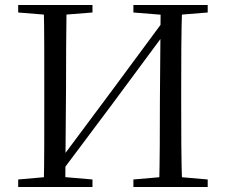

<svg xmlns="http://www.w3.org/2000/svg" viewBox="-20 -748 903 768"><path d="M154.9 0Q156.9 -83.6 157 -167.7Q157.1 -251.7 157.1 -336.8V-391.1Q157.1 -476.1 157 -560.4Q156.9 -644.8 154.9 -728H246.3Q245.1 -645.2 244.6 -560.7Q244.1 -476.1 244.1 -391.1L241 0ZM616.6 0Q618.6 -83.6 619.1 -168.6Q619.6 -253.5 619.6 -343.2L622.7 -728H708.8Q705.8 -645.2 705.3 -560.7Q704.8 -476.1 704.8 -391.1V-336.8Q704.8 -252.2 705.3 -168.1Q705.8 -84.1 708.8 0ZM52.8 0V-30.1L189.7 -42.1H210.4L349.9 -30.1V0ZM52.8 -698V-728H349.9V-698L210.4 -686.9H189.7ZM513.6 0V-30.1L652.1 -42.1H673.2L810.8 -30.1V0ZM513.6 -698V-728H810.8V-698L673.2 -686.9H652.1ZM213.1 -43.3 197.2 -92.2 208.9 -92 428.6 -386.8 648.5 -684.3 667.3 -636.3H654.5L430.9 -334.2Z"/></svg>

Font: Noto Serif HK
Style: Regular
Weight: 200
Designer: Ryoko NISHIZUKA 西塚涼子 (kana & ideographs); Frank Grießhammer (Latin, Greek & Cyrillic); Wenlong ZHANG 张文龙 (bopomofo); San
Foundry: Adobe
Version: Version 2.001;hotconv 1.1.0;makeotfexe 2.6.0